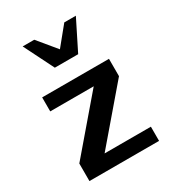

<svg xmlns="http://www.w3.org/2000/svg" viewBox="-167 -775 786 870"><g transform="rotate(-30 226.0 -340.0)"><path d="M43.9 0V-91.8L275.4 -362.3H47.9V-435.5H397.5V-344.7L166 -74.2H408.2V0ZM287.1 -523.4H165L86.9 -679.7H147.5L226.6 -584L304.7 -679.7H365.2Z"/></g></svg>

Font: Namkio Khamti Book
Style: Bold
Weight: 800
Designer: Debbi Hosken
Foundry: SIL International
Version: Version 3.917